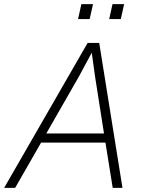

<svg xmlns="http://www.w3.org/2000/svg" viewBox="-38 -905 708 925"><path d="M440 -698 552 0H505L470 -218H160L35 0H-18L384 -698ZM463 -262 420 -536 404 -651 342 -536 185 -262ZM504 -885H560L544 -813H488ZM354 -885H410L394 -813H338Z"/></svg>

Font: Azeret Mono Thin
Style: Italic
Weight: 100
Italic angle: -12°
Designer: Martin Vácha
Foundry: Displaay
Version: Version 1.000; Glyphs 3.0.3, build 3074